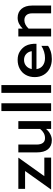

<svg xmlns="http://www.w3.org/2000/svg" viewBox="979 -1735 766 2764"><g transform="rotate(-90 1362.0 -353.0)"><path d="M282 -375H25V-472H475L208 -98H475V0H15Z M550 -209V-472H663V-209Q663 -151 686 -119.5Q709 -88 756 -88Q795 -88 828.5 -106.5Q862 -125 888 -159V-472H1000V0H888V-74Q859 -37 815.5 -13.5Q772 10 726 10Q641 10 595.5 -45Q550 -100 550 -209Z M1257 -716V0H1145V-716Z M1519 -716V0H1407V-716Z M1882 -482Q1956 -482 2006 -448.5Q2056 -415 2082 -370Q2101 -336 2108.5 -293.5Q2116 -251 2113 -211H1749Q1757 -153 1799.5 -120.5Q1842 -88 1909 -88Q1999 -88 2084 -140V-45Q2056 -22 2005 -6Q1954 10 1894 10Q1818 10 1759 -20.5Q1700 -51 1667 -107Q1634 -163 1634 -236Q1634 -309 1665.5 -365Q1697 -421 1753.5 -451.5Q1810 -482 1882 -482ZM2007 -279Q2000 -329 1966 -359.5Q1932 -390 1882 -390Q1831 -390 1795.5 -360Q1760 -330 1750 -279Z M2332 -472V-409Q2363 -442 2403 -462Q2443 -482 2488 -482Q2569 -482 2616.5 -426.5Q2664 -371 2664 -274V0H2552V-274Q2552 -327 2526 -356Q2500 -385 2453 -385Q2421 -385 2389.5 -369Q2358 -353 2332 -324V0H2219V-472Z"/></g></svg>

Font: Madhuban Medium
Style: Regular
Weight: 500
Designer: jaikishan Patel
Foundry: MagicType
Version: Version 1.000